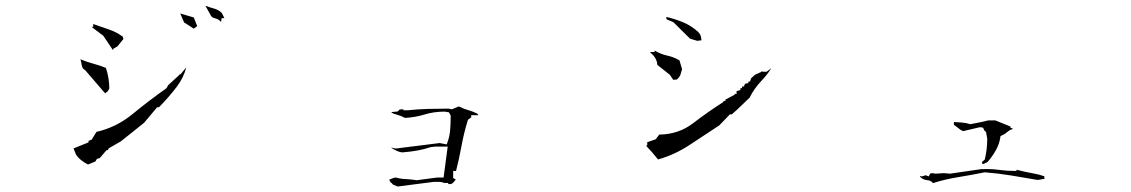

<svg xmlns="http://www.w3.org/2000/svg" viewBox="-20 -704 4040 686"><path d="M364.3 -167.5H365.7L368.2 -173.8L412.1 -199.2L494.6 -265.1L541.5 -320.8H544.9H547.9Q583 -356.4 611.3 -393.6Q636.2 -426.3 645.5 -463.4L625.5 -439H622.1H621.6V-437L581.1 -399.9L574.7 -388.7Q512.2 -344.7 454.1 -296.9Q396 -249 324.7 -232.9L307.6 -205.1L296.4 -200.7V-200.2V-195.3L242.7 -173.8L251.5 -151.9Q258.8 -140.6 270.3 -131.6Q281.7 -122.6 294.4 -116.2L320.8 -127L326.2 -136.2L336.4 -139.2L360.8 -167.5ZM278.3 -457 283.7 -454.1 355.5 -370.6 365.2 -377.9 370.6 -387.7Q370.1 -427.2 358.4 -461.4Q336.9 -470.2 314.7 -476.1Q292.5 -481.9 267.1 -492.2Q270.5 -483.4 271.5 -474.1Q272.5 -464.8 278.3 -457ZM313 -618.2V-607.9H307.1L349.1 -576.2L383.3 -525.4L386.2 -530.8L399.4 -538.1L420.9 -564.5L418.9 -572.8Q396.5 -589.4 369.4 -598.6Q342.3 -607.9 313 -618.2ZM637.7 -624 672.4 -601.6 684.6 -610.8 672.4 -641.6 624 -655.8ZM772 -639.2H781.7L772.5 -657.7Q760.3 -669.4 744.4 -673.6Q728.5 -677.7 713.9 -683.6L733.9 -647.5L736.3 -644.5Q740.7 -640.1 748 -638.7Q761.2 -635.7 768.6 -626.5H770Z M1529.8 -54.2H1550.8Q1559.6 -54.2 1565.9 -50.3H1581.5V-45.4V-46.4H1591.8L1598.1 -50.3L1607.9 -61.5V-63L1599.1 -67.9V-93.3H1609.4Q1620.1 -134.3 1628.7 -181.4Q1637.2 -228.5 1651.9 -275.9L1663.6 -284.7V-292.5H1689Q1687.5 -295.9 1684.6 -298.3Q1669.9 -305.7 1654.3 -310.1Q1637.7 -314.5 1622.1 -322.8H1615.7V-322.3L1594.7 -313.5L1582.5 -315.9Q1544.9 -315.9 1510 -314.9Q1475.1 -314 1438 -310.1H1421.4V-313.5L1408.2 -313L1400.9 -305.7L1379.4 -303.7L1378.9 -301.8Q1385.3 -297.4 1394.5 -295.4Q1412.6 -290.5 1427.2 -282.7Q1463.4 -284.7 1495.1 -294.4Q1529.3 -305.2 1568.4 -305.2H1568.8L1584 -302.7L1590.3 -291V-289.1Q1590.3 -264.2 1588.4 -239.7Q1586.4 -215.3 1578.1 -193.8L1576.2 -188L1550.8 -192.9L1394 -173.3L1377.4 -176.8L1381.3 -173.8Q1401.9 -161.1 1415.5 -159.7Q1417.5 -159.7 1419.4 -159.7Q1477.5 -164.1 1518.1 -178.2L1534.7 -180.2H1579.6L1564.9 -69.8H1558.6H1542.5L1468.8 -60.1Q1450.2 -63 1437.5 -63.7Q1424.8 -64.5 1418.5 -64.9Q1405.8 -66.4 1393.6 -69.8Q1387.2 -69.3 1381.3 -66.4Q1375.5 -63.5 1370.6 -62L1375.5 -52.2L1378.4 -50.8L1384.3 -44.4L1400.9 -37.6Z M2287.6 -184.1Q2309.6 -161.6 2331.1 -134.3Q2390.6 -150.9 2444.1 -186.3Q2497.6 -221.7 2549.8 -255.9L2587.9 -295.4H2590.8H2594.7L2613.3 -312L2658.2 -355Q2674.3 -387.7 2701.7 -416.5Q2721.7 -437.5 2735.8 -460.4L2719.2 -447.8H2703.6V-449.7H2700.7V-447.3L2677.7 -437L2663.6 -424.3L2659.7 -412.6H2653.8V-407.2L2642.1 -404.8L2637.7 -395H2631.3V-389.2H2625.5V-382.3L2611.8 -378.4V-368.7H2605V-365.7L2571.8 -348.1V-343.3H2564.9V-339.8Q2508.3 -303.7 2457 -264.2Q2405.3 -224.1 2335.4 -223.1L2322.8 -206.5L2292.5 -195.8V-184.1ZM2318.8 -518.1H2302.2Q2308.1 -512.7 2314.2 -506.1Q2320.3 -499.5 2324.2 -490.7Q2328.1 -481.9 2328.6 -472.2L2373.5 -436.5L2385.3 -418.9L2398.4 -419.9Q2408.2 -428.2 2411.4 -437.7Q2414.6 -447.3 2417 -457L2407.7 -488.3Q2387.2 -500.5 2363.8 -505.4Q2340.3 -510.7 2318.8 -523.4ZM2445.3 -565.9 2471.2 -558.1 2486.3 -560.1Q2485.8 -567.4 2483.9 -574.7Q2481.9 -582 2475.1 -589.4Q2450.7 -611.8 2420.9 -624.3Q2391.1 -636.7 2360.4 -643.6L2361.8 -634.8L2386.2 -624.5Z M3713.4 -65.9H3711.4V-74.2Q3691.9 -81.1 3668.9 -85Q3643.1 -89.4 3613.8 -97.2H3611.8V-93.3H3604.5Q3576.7 -93.3 3553 -96.7Q3529.3 -100.1 3507.3 -100.1Q3502 -100.1 3488.8 -99.6V-100.1L3374 -83.5L3352.5 -85.4L3322.8 -83.5L3310.5 -85.4L3303.7 -84L3298.3 -73.7L3286.6 -78.1V-77.6L3273.9 -73.7L3267.1 -74.7V-72.3L3275.9 -65.4Q3283.7 -61 3293.9 -60.1Q3306.2 -59.1 3313.5 -49.8Q3356.4 -63.5 3403.1 -71Q3449.7 -78.6 3498.5 -88.4Q3547.9 -84.5 3594.7 -76.7L3687.5 -61L3713.4 -65.4ZM3534.7 -273.9H3511.2Q3482.9 -266.6 3446.8 -260.3Q3431.2 -265.1 3417.5 -266.1L3388.2 -268.1V-258.3L3411.1 -240.7L3420.9 -235.4L3481 -249.5L3492.2 -248L3498 -236.3L3502.9 -232.9L3507.3 -208.5V-208Q3507.3 -169.9 3498.5 -133.8L3488.8 -125.5V-120.1L3492.7 -117.7L3508.3 -125Q3525.4 -144.5 3538.1 -167.2Q3550.8 -189.9 3554.2 -213.9L3554.7 -217.8L3569.3 -225.1Q3576.7 -230.5 3584 -236.3Q3590.3 -241.2 3598.1 -242.7L3597.7 -245.1L3590.3 -247.6V-252L3534.7 -274.4Z"/></svg>

Font: Bakudai
Style: ExtraLight
Weight: 200
Version: Version 1.48